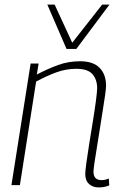

<svg xmlns="http://www.w3.org/2000/svg" viewBox="-20 -810 535 840"><path d="M114 -532H149L141 -484Q189 -509 234 -525.5Q279 -542 330 -542Q388 -542 416 -513Q444 -484 444 -435Q444 -424 440 -395Q436 -366 429.5 -326.5Q423 -287 416.5 -244Q410 -201 403.5 -162.5Q397 -124 393 -96Q389 -68 389 -59Q389 -22 424 -22Q440 -22 456 -29L458 1Q447 6 434.5 8Q422 10 412 10Q386 10 369.5 -5Q353 -20 353 -48Q353 -61 358 -98.5Q363 -136 371 -185Q379 -234 387 -283.5Q395 -333 400 -371.5Q405 -410 405 -424Q405 -462 384.5 -485.5Q364 -509 314 -509Q269 -509 226.5 -493.5Q184 -478 138 -453L67 0H30ZM459 -790 314 -596H271L187 -790H219L296 -623L427 -790Z"/></svg>

Font: Georama ExtraLight
Style: Italic
Weight: 200
Italic angle: -9°
Designer: Jean-Baptiste Levee
Foundry: Production Type
Version: Version 1.000